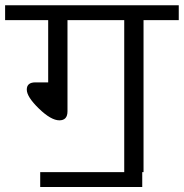

<svg xmlns="http://www.w3.org/2000/svg" viewBox="-35 -667 713 744"><path d="M446.4 0V-589H226.5V-235.6Q226.5 -200.7 195.1 -200.7Q162.8 -200.7 115.8 -246.2Q68.8 -291.7 68.8 -319.8Q68.8 -347.8 102.1 -347.8H151.7V-589H-15.2V-646.6H657.7V-589H521.2V0H516.2V57.6H120.8V0Z"/></svg>

Font: KhulaRegular
Style: Regular
Weight: 400
Designer: Erin McLaughlin, Steve Matteson
Version: Version 1.001;PS 1.0;hotconv 1.0.72;makeotf.lib2.5.5900; ttf